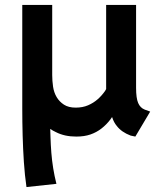

<svg xmlns="http://www.w3.org/2000/svg" viewBox="-20 -544 668 776"><path d="M527 8 508 4Q471 -10 452 -35Q440 -49 433 -71Q429 -66 426 -61Q410 -40 390 -24.5Q370 -9 345.5 -0.5Q321 8 288 8Q241 8 206 -10Q193 -16 183 -23Q184 -7 184 8Q185 42 187.5 73.5Q190 105 195 136Q200 167 208 199L87 212Q80 164 76.5 111Q73 58 71.5 3.5Q70 -51 70 -104V-524H191V-241Q191 -217 194.5 -193.5Q198 -170 209 -151.5Q220 -133 238.5 -121Q257 -109 286 -109Q314 -109 336 -118.5Q358 -128 375 -143Q392 -158 405 -177Q407 -180 409 -184V-524H530V-189Q530 -147 538.5 -127.5Q547 -108 565 -101L587 -93Z"/></svg>

Font: Rising Sun
Style: Bold
Weight: 700
Designer: Matt McInerney, Pablo Impallari, Rodrigo Fuenzalida (Raleway font), Stephen Hutchings (Greek), Cristiano Sobral (main ch
Foundry: The Rising Sun Project Authors
Version: Version 4.327; ttfautohint (v1.8.4.7-5d5b-dirty)